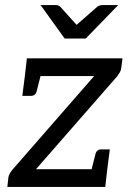

<svg xmlns="http://www.w3.org/2000/svg" viewBox="-20 -737 512 757"><path d="M9 0 13 -37Q14 -44 18.5 -52.5Q23 -61 30 -69L351 -437H78L86 -507H463L458 -469Q457 -459 452 -451Q447 -443 441 -435L122 -70H403L395 0ZM143 -450 124 -375Q122 -368 116.5 -363.5Q111 -359 101 -359H68L78 -437ZM338 -57 357 -132Q359 -139 364.5 -143.5Q370 -148 380 -148H413L403 -70ZM446 -717 318 -585H235L140 -717H199Q211 -717 218 -710L282 -639L363 -710Q366 -713 372 -715Q378 -717 384 -717Z"/></svg>

Font: Aleo
Style: Italic
Weight: 400
Italic angle: -7°
Designer: Alessio Laiso
Foundry: Alessio Laiso
Version: Version 2.001;gftools[0.9.29]